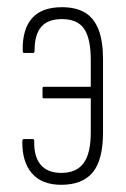

<svg xmlns="http://www.w3.org/2000/svg" viewBox="-20 -507 350 533"><path d="M150 6Q96 6 68.5 -26Q41 -58 42 -115Q42 -121 46 -121H71Q75 -121 75 -115Q74 -72 93 -49.5Q112 -27 150 -27Q192 -27 212 -54Q232 -81 232 -140V-234H101Q98 -234 98 -239V-261Q98 -266 101 -266H232V-340Q232 -400 213.5 -427Q195 -454 152 -454Q113 -454 94.5 -432.5Q76 -411 76 -367Q76 -360 72 -360H47Q45 -360 44 -361.5Q43 -363 43 -367Q42 -426 69 -456.5Q96 -487 152 -487Q191 -487 216 -472Q241 -457 253.5 -425Q266 -393 266 -342V-140Q266 -63 237.5 -28.5Q209 6 150 6Z"/></svg>

Font: Sofia Sans Extra Condensed ExtraLight
Style: Regular
Weight: 250
Designer: Botio Nikoltchev, Ani Petrova
Foundry: lettersoup
Version: Version 4.101